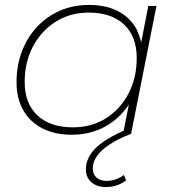

<svg xmlns="http://www.w3.org/2000/svg" viewBox="-20 -543 713 778"><path d="M270 3Q203 3 152.5 -22.5Q102 -48 74.5 -96Q47 -144 47 -210Q47 -277 68.5 -334Q90 -391 129.5 -433.5Q169 -476 222.5 -499.5Q276 -523 341 -523Q409 -523 457.5 -498Q506 -473 532 -427Q545 -401 552 -371L581 -519H614L511 0H509Q458 20 424 42.5Q390 65 373 89Q356 113 356 139Q356 163 371 176.5Q386 190 412 190Q431 190 449.5 183.5Q468 177 482 166L491 188Q474 201 453 208Q432 215 409 215Q373 215 350.5 195.5Q328 176 328 143Q328 112 345.5 84Q363 56 401 30Q433 8 481 -13L502 -119Q469 -70 421 -39Q356 3 270 3ZM276 -27Q351 -27 409 -63.5Q467 -100 500.5 -163.5Q534 -227 534 -308Q534 -396 482.5 -444Q431 -492 339 -492Q265 -492 206.5 -455.5Q148 -419 114 -355.5Q80 -292 80 -211Q80 -124 131.5 -75.5Q183 -27 276 -27Z"/></svg>

Font: Montserrat Thin ExtraLight
Style: Italic
Weight: 250
Italic angle: -11.3°
Version: Version 9.000